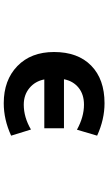

<svg xmlns="http://www.w3.org/2000/svg" viewBox="207 -781 586 1040"><g transform="rotate(90 500.0 -261.0)"><path d="M681.6 -135.7 714.8 -28.3Q627.9 11.7 539.1 11.7Q414.1 11.7 337.9 -62Q261.7 -135.7 261.7 -260.7Q261.7 -389.6 335.4 -461.9Q409.2 -534.2 539.1 -534.2Q627 -534.2 714.8 -494.1L682.6 -384.8Q613.3 -422.9 546.9 -422.9Q491.2 -422.9 455.1 -393.6Q418.9 -364.3 409.2 -314.5H674.8V-208H410.2Q419.9 -158.2 457 -127.4Q494.1 -96.7 546.9 -96.7Q615.2 -96.7 681.6 -135.7Z"/></g></svg>

Font: Gen Shin Gothic Monospace Bold
Style: Bold
Weight: 700
Designer: [Source Han Sans]
Ryoko NISHIZUKA  (kana & ideographs); Paul D. Hunt (Latin, Greek & Cyrillic); Wenlong ZHANG  (bopomofo
Version: Version 1.002.20150607